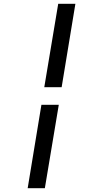

<svg xmlns="http://www.w3.org/2000/svg" viewBox="-20 -843 540 1006"><path d="M212 -386 285 -823H375L303 -386ZM125 143 197 -294H288L215 143Z"/></svg>

Font: Iosevka Slab Medium
Style: Italic
Weight: 500
Italic angle: -9°
Monospace: yes
Designer: Belleve Invis
Foundry: Belleve Invis
Version: Version 11.1.0; ttfautohint (v1.8.3)